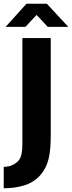

<svg xmlns="http://www.w3.org/2000/svg" viewBox="-40 -834 386 1029"><path d="M232 -630V-115Q232 -74 229.5 -41.5Q227 -9 220.5 17.5Q214 44 202.5 66Q191 88 174 107Q139 145 88.5 160Q38 175 -20 175V60Q5 60 22.5 52.5Q40 45 51 35Q69 20 74.5 -5Q80 -30 80 -62V-630ZM102 -814H211L326 -690H216L156 -754L96 -690H-10Z"/></svg>

Font: Mukta Malar ExtraBold
Style: Regular
Weight: 800
Designer: Aadarsh Rajan, Girish Dalvi, Yashodeep Gholap
Foundry: Ek Type
Version: Version 2.538;PS 1.000;hotconv 16.6.51;makeotf.lib2.5.65220;